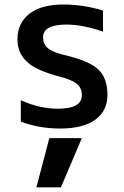

<svg xmlns="http://www.w3.org/2000/svg" viewBox="-20 -553 544 842"><path d="M196.3 52.7H338.9L247.1 268.6H139.6ZM168.9 -389.6Q168.9 -361.3 187.5 -343.8Q206.1 -326.2 254.9 -313.5Q370.1 -287.1 410.6 -249Q451.2 -210.9 451.2 -136.7Q451.2 -66.4 397.5 -27.8Q343.8 10.7 244.1 10.7Q152.3 10.7 71.3 -19.5V-113.3Q154.3 -76.2 234.4 -76.2Q339.8 -76.2 338.9 -136.7Q338.9 -166 318.4 -184.1Q297.9 -202.1 243.2 -216.8Q141.6 -242.2 99.1 -281.2Q56.6 -320.3 56.6 -379.9Q56.6 -451.2 108.4 -492.2Q160.2 -533.2 258.8 -533.2Q344.7 -533.2 431.6 -506.8V-414.1Q343.8 -445.3 268.6 -445.3Q168.9 -444.3 168.9 -389.6Z"/></svg>

Font: Gen Shin Gothic Medium
Style: Regular
Weight: 500
Designer: [Source Han Sans]
Ryoko NISHIZUKA  (kana & ideographs); Paul D. Hunt (Latin, Greek & Cyrillic); Wenlong ZHANG  (bopomofo
Version: Version 1.002.20150607